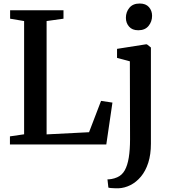

<svg xmlns="http://www.w3.org/2000/svg" viewBox="-20 -800 946 1063"><path d="M35 0V-45L113.5 -56.5V-683.5L36 -696.5V-743H331.5V-696.5L238 -683.5V-56L473 -68L539.5 -241.5L602.5 -232L568.5 0ZM635.5 242.5Q626.5 242.5 615 242.2Q603.5 242 593.5 241Q583.5 240 580 238.5L575 193Q582.5 193.5 597.8 191Q613 188.5 629 181.5Q655.5 170 670.8 142.8Q686 115.5 693 72.2Q700 29 700 -29L699 -460.5L628 -479.5V-529.5L787 -554.5H793.5L815.5 -537V-4.5Q815.5 55.5 800.8 101.2Q786 147 760.2 177.8Q734.5 208.5 702.2 224.8Q670 241 635.5 242.5ZM745 -632.5Q712 -632.5 694.5 -652.8Q677 -673 677 -701.5Q677 -733.5 696.5 -757Q716 -780.5 753 -780.5H754Q787 -780.5 804.5 -760.8Q822 -741 822 -712.5Q822 -680.5 802.5 -656.5Q783 -632.5 746 -632.5Z"/></svg>

Font: Merriweather 48pt SemiBold
Style: Regular
Weight: 600
Version: Version 2.100